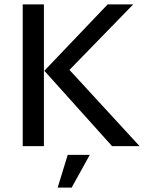

<svg xmlns="http://www.w3.org/2000/svg" viewBox="-20 -669 659 879"><path d="M619 0H493L183 -345L473 -649H590L298 -349ZM181 0H84V-649H181ZM391 40 308 190H244L290 40Z"/></svg>

Font: Play
Style: Regular
Weight: 400
Designer: Jonas Hecksher
Foundry: Jonas Hecksher, Playtypeª, e-types AS
Version: Version 1.002